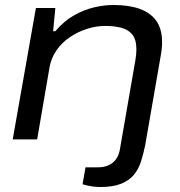

<svg xmlns="http://www.w3.org/2000/svg" viewBox="-20 -559 723 770"><path d="M383 191Q370 191 357 189.5Q344 188 332.5 185.5Q321 183 311 180L323 112H373Q409 112 432 93.5Q455 75 461 39L523 -318Q525 -330 526 -340.5Q527 -351 527 -360Q527 -400 511 -420Q495 -440 467 -447.5Q439 -455 402 -455Q366 -455 329.5 -443.5Q293 -432 261 -410.5Q229 -389 207.5 -358.5Q186 -328 179 -291L129 0H31L124 -527H202L193 -434H202Q237 -475 277 -497.5Q317 -520 357.5 -529.5Q398 -539 435 -539Q498 -539 541.5 -523Q585 -507 607.5 -474.5Q630 -442 630 -390Q630 -376 628.5 -362Q627 -348 624 -332L562 25Q555 58 545.5 88.5Q536 119 517 142Q498 165 465.5 178Q433 191 383 191Z"/></svg>

Font: Archivo Expanded
Style: Italic
Weight: 400
Width: 7
Italic angle: -10°
Designer: Hector Gatti
Foundry: Omnibus-Type
Version: Version 2.001